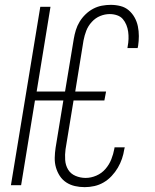

<svg xmlns="http://www.w3.org/2000/svg" viewBox="-20 -763 640 791"><path d="M329 8Q308 8 288.5 3.5Q269 -1 253 -11.5Q237 -22 226.5 -38Q216 -54 210.5 -73Q205 -92 205.5 -113Q206 -134 209 -154L241 -349H124L67 0H25L146 -735H188L131 -386H248L284 -603Q287 -621 292.5 -639Q298 -657 308 -673.5Q318 -690 332.5 -704Q347 -718 364 -727Q381 -736 399.5 -739.5Q418 -743 436 -743Q457 -743 476.5 -738Q496 -733 510.5 -720.5Q525 -708 534.5 -691Q544 -674 548 -654.5Q552 -635 552 -614.5Q552 -594 549 -574L547 -565H505L506 -572Q509 -587 509.5 -602.5Q510 -618 508 -632.5Q506 -647 500.5 -660.5Q495 -674 486 -684.5Q477 -695 462.5 -700Q448 -705 432 -705Q412 -705 392.5 -697Q373 -689 358 -672.5Q343 -656 335.5 -636.5Q328 -617 324 -596L290 -386H417L410 -349H283L250 -148Q247 -126 248.5 -104Q250 -82 260.5 -64.5Q271 -47 291 -38.5Q311 -30 333 -30Q355 -30 377 -39.5Q399 -49 414.5 -67Q430 -85 438.5 -106.5Q447 -128 451 -150L452 -156H494L492 -148Q489 -128 482.5 -109Q476 -90 465.5 -72Q455 -54 440 -38Q425 -22 407 -11.5Q389 -1 369 3.5Q349 8 329 8Z"/></svg>

Font: Iosevka Extralight Extended
Style: Italic
Weight: 200
Width: 7
Italic angle: -9°
Monospace: yes
Designer: Belleve Invis
Foundry: Belleve Invis
Version: Version 32.5.0; ttfautohint (v1.8.4)